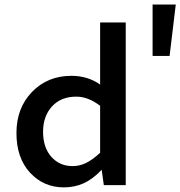

<svg xmlns="http://www.w3.org/2000/svg" viewBox="-20 -808 787 838"><path d="M646 -564V-788.1H747.1L720.2 -564ZM258.8 9.8Q170.4 9.8 111.1 -54.4Q51.8 -118.7 51.8 -227.1Q51.8 -336.4 119.6 -406.7Q187.5 -477.1 292 -477.1Q362.8 -477.1 417 -439V-710H528.8V0H433.1L423.8 -66.9Q384.8 -25.9 345.2 -8.1Q305.7 9.8 258.8 9.8ZM168 -232.9Q168 -163.6 204.3 -123.3Q240.7 -83 296.9 -83Q326.2 -83 354 -95.9Q381.8 -108.9 417 -141.1V-346.2Q364.7 -386.2 313 -386.2Q246.1 -386.2 207 -343.5Q168 -300.8 168 -232.9Z"/></svg>

Font: IntelOne Mono Medium
Style: Regular
Weight: 500
Designer: Fred Shallcrass
Foundry: Frere-Jones Type LLC
Version: Version 1.200;hotconv 1.1.0;makeotfexe 2.6.0;FJTRelease1.2